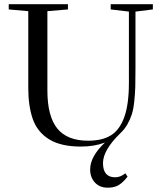

<svg xmlns="http://www.w3.org/2000/svg" viewBox="-20 -683 767 912"><path d="M364.3 13.2Q269 13.2 212.9 -21.5Q157.2 -56.2 135.7 -117.7Q114.3 -179.2 114.3 -264.2V-629.9L21.5 -638.2V-663.1H302.7V-638.2L205.1 -629.9V-253.9Q205.1 -130.4 252.2 -72.5Q299.3 -14.6 398.9 -14.6Q465.8 -14.6 507.3 -40.5Q548.8 -66.4 570.6 -127.4Q592.3 -188.5 592.3 -289.1V-627.9L505.9 -638.2V-663.1H706.1V-638.2L623.5 -627.9V-357.9Q623.5 -303.7 622.6 -271Q621.6 -238.3 617.7 -200.9Q613.8 -163.6 606 -139.4Q598.1 -115.2 584.7 -91.8Q571.3 -68.4 551.3 -49.8Q469.2 29.8 469.2 91.8Q469.2 159.2 527.3 159.2Q552.2 159.2 575.2 140.1L585.9 156.2Q563 185.1 542.7 196.8Q522.5 208.5 491.7 208.5Q453.6 208.5 430.9 184.1Q408.2 159.7 408.2 122.1Q408.2 60.5 478.5 -5.9Q427.7 13.2 364.3 13.2Z"/></svg>

Font: Elstob
Style: Regular
Weight: 400
Designer: Peter S. Baker
Version: Version 1.015